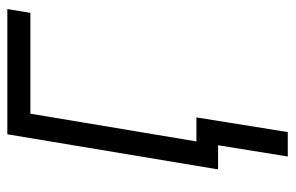

<svg xmlns="http://www.w3.org/2000/svg" viewBox="-154 -430 766 497"><g transform="rotate(-90 228.5 -182.0)"><path d="M38 0 128.9 -545.5H453.1L443.2 -485.8H182.2L110.4 -56.1H172.6L134.6 180.4H71.4L100.5 0Z"/></g></svg>

Font: Inter P Light
Style: Italic
Weight: 300
Italic angle: 9.39999°
Designer: Rasmus Andersson
Foundry: rsms
Version: Version 3.018;git-588b23468